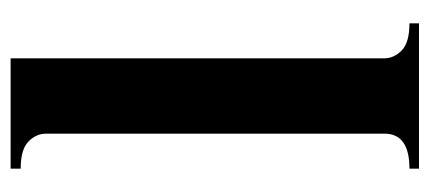

<svg xmlns="http://www.w3.org/2000/svg" viewBox="-244 -566 810 362"><g transform="rotate(-90 161.0 -385.0)"><path d="M24 0V-18Q90 -18 90 -65V-703Q90 -722 75 -736.5Q60 -751 24 -751V-770H232V-66Q232 -47 247 -32.5Q262 -18 298 -18V0Z"/></g></svg>

Font: Uncial Antiqua
Style: Regular
Weight: 400
Designer: Astigmatic (AOETI)
Foundry: Astigmatic (AOETI)
Version: Version 1.000